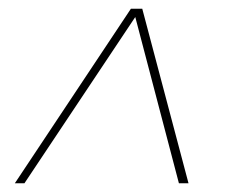

<svg xmlns="http://www.w3.org/2000/svg" viewBox="-20 -548 518 440"><path d="M412 -128H390L290 -509L36 -128H14L280 -528H306Z"/></svg>

Font: Gontserrat Thin
Style: Italic
Weight: 250
Italic angle: -11.3°
Designer: Julieta Ulanovsky
Foundry: Julieta Ulanovsky
Version: Version 6.001